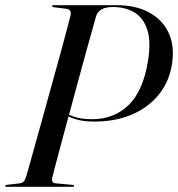

<svg xmlns="http://www.w3.org/2000/svg" viewBox="-29 -720 686 740"><path d="M635 -481Q626 -411 586.2 -359.5Q546.5 -308 482.2 -279.8Q418 -251.5 336 -251.5Q303.5 -251.5 280.2 -256.2Q257 -261 235 -271Q218.5 -210.5 204.8 -158.8Q191 -107 182.2 -73.8Q173.5 -40.5 172.5 -35.5Q167.5 -15 185.5 -13.5L250 -7.5Q256.5 -7 256.5 -4Q256.5 0 249.5 0H-3.5Q-9 0 -9 -3Q-9 -7 -3.5 -7.5L44.5 -13Q56.5 -14.5 61.8 -19.8Q67 -25 71 -37Q72.5 -41 82 -75Q91.5 -109 106.5 -162.5Q121.5 -216 139 -279.2Q156.5 -342.5 174.2 -406.5Q192 -470.5 207 -525.2Q222 -580 231.5 -616.5Q241 -653 243 -661Q247 -683.5 227.5 -686L179.5 -692Q171.5 -693 171.5 -696.5Q171.5 -700 179.5 -700H422Q492 -700 543 -673.5Q594 -647 618.8 -598Q643.5 -549 635 -481ZM341.5 -658Q339 -649.5 328.8 -612.8Q318.5 -576 303.2 -521Q288 -466 270.8 -402.8Q253.5 -339.5 237 -277.5Q260.5 -267.5 281 -264Q301.5 -260.5 325 -260.5Q410.5 -260.5 466.8 -315.2Q523 -370 541.5 -486Q553.5 -560 538.5 -605.8Q523.5 -651.5 488.8 -672.2Q454 -693 405.5 -693Q353 -693 341.5 -658Z"/></svg>

Font: Fraunces 144pt
Style: Italic
Weight: 400
Italic angle: -16°
Version: Version 1.000;[b76b70a41]